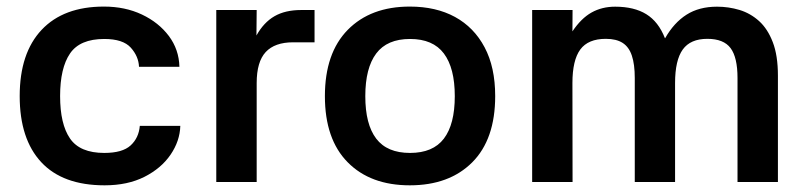

<svg xmlns="http://www.w3.org/2000/svg" viewBox="-20 -545 2417 575"><path d="M293.3 10Q168 10 103.5 -59.3Q39 -128.7 39 -257.3Q39 -386 104.7 -455.7Q170.3 -525.3 291.3 -525.3Q354.7 -525.3 405 -501.5Q455.3 -477.7 485.7 -437.2Q516 -396.7 517.3 -345H396.3Q395 -376.3 371.7 -402.3Q348.3 -428.3 292.3 -428.3Q219.3 -428.3 189.7 -384.8Q160 -341.3 160 -257.3Q160 -173.3 189.7 -130.2Q219.3 -87 292.3 -87Q346.7 -87 371.2 -109.5Q395.7 -132 398.7 -168H520Q518.7 -122.7 490.8 -81.8Q463 -41 412.7 -15.5Q362.3 10 293.3 10Z M748.7 0H627.7V-515H748.7L748 -438.7Q769.7 -477.7 801.8 -496.3Q834 -515 882 -515H922V-418.3H857.7Q803 -418.3 775.8 -389.2Q748.7 -360 748.7 -296.3Z M1207.3 10Q1089.3 10 1021.2 -59.1Q953 -128.1 953 -257.1Q953 -386 1021.5 -455.7Q1090 -525.3 1207.4 -525.3Q1285.7 -525.3 1342.7 -494.2Q1399.7 -463 1431.3 -403.3Q1463 -343.7 1463 -257.3Q1463 -127.7 1394.2 -58.8Q1325.3 10 1207.3 10ZM1208 -87Q1276.7 -87 1309.3 -129.8Q1342 -172.7 1342 -257Q1342 -341.3 1309.3 -384.8Q1276.7 -428.3 1208 -428.3Q1139.3 -428.3 1106.7 -384.8Q1074 -341.3 1074 -257Q1074 -172.7 1106.7 -129.8Q1139.3 -87 1208 -87Z M1573.7 -515H1694.7L1694.3 -451Q1720.3 -490 1751.5 -507.5Q1782.7 -525 1822.3 -525Q1879 -525 1915.5 -502.5Q1952 -480 1971.3 -430.7H1972Q1998.3 -477 2036 -501Q2073.7 -525 2127.3 -525Q2162 -525 2194.7 -515.2Q2227.3 -505.3 2253.2 -482Q2279 -458.7 2294.3 -418.8Q2309.7 -379 2309.7 -318.3V0H2188.7V-311.3Q2188.7 -373 2168 -400.8Q2147.3 -428.7 2098.3 -428.7Q2047.7 -428.7 2024.7 -396.7Q2001.7 -364.7 2001.7 -296.3V0H1881V-311.3Q1881 -352.3 1872.3 -378.3Q1863.7 -404.3 1844.7 -416.5Q1825.7 -428.7 1794.3 -428.7Q1741.3 -428.7 1717.8 -396.7Q1694.3 -364.7 1694.3 -296.3L1694.7 0H1573.7Z"/></svg>

Font: Asta Sans Light
Style: Regular
Weight: 300
Designer: 42dot
Version: Version 1.000